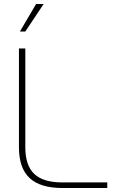

<svg xmlns="http://www.w3.org/2000/svg" viewBox="-20 -943 598 963"><path d="M75 -204V-700H107V-204Q107 -113 152 -70.5Q197 -28 293 -28H518V0H293Q182 0 128.5 -50Q75 -100 75 -204ZM161 -923H199L107 -785H80Z"/></svg>

Font: KoHo ExtraLight
Style: Regular
Weight: 275
Version: Version 1.000; ttfautohint (v1.6)